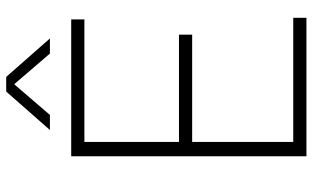

<svg xmlns="http://www.w3.org/2000/svg" viewBox="-210 -774 984 604"><g transform="rotate(-90 282.0 -472.0)"><path d="M92.5 0V-740H523V-698.5H137.5V-41.5H528V0ZM123.5 -359.5V-401H475V-359.5ZM175 -807 296 -944.5H342L463 -807H415.5L312 -927.5H326L222.5 -807Z"/></g></svg>

Font: Encode Sans Condensed Thin ExtraLight
Style: Regular
Weight: 250
Version: Version 3.002